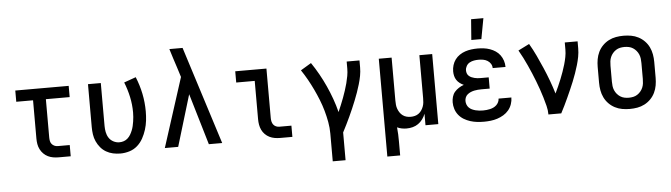

<svg xmlns="http://www.w3.org/2000/svg" viewBox="-55 -1002 5060 1447"><g transform="rotate(-5 2475.0 -278.0)"><path d="M446 0H355Q334 0 313.5 -3.5Q293 -7 274.5 -16Q256 -25 241 -40Q226 -55 216.5 -74Q207 -93 203.5 -113.5Q200 -134 200 -155V-445H73V-530H477V-445H297V-155Q297 -142 299.5 -129Q302 -116 310 -106Q318 -96 330 -90.5Q342 -85 355 -85H446Z M821 12Q793 12 765.5 6Q738 0 714 -14Q690 -28 672 -49.5Q654 -71 642.5 -96.5Q631 -122 627 -149.5Q623 -177 623 -205V-530H720V-205Q720 -182 724.5 -158.5Q729 -135 741.5 -115.5Q754 -96 775.5 -84.5Q797 -73 821 -73Q838 -73 854.5 -78.5Q871 -84 884 -96Q897 -108 905.5 -122.5Q914 -137 920.5 -153Q927 -169 931 -186Q935 -203 937.5 -220Q940 -237 941.5 -254Q943 -271 943 -288Q943 -348 930.5 -406Q918 -464 896 -519L986 -551Q1012 -488 1025.5 -422Q1039 -356 1039 -288Q1039 -253 1035 -218.5Q1031 -184 1020.5 -150.5Q1010 -117 993 -86Q976 -55 950 -32Q924 -9 890 1.5Q856 12 821 12Z M1158 0 1326 -523 1303 -596Q1291 -632 1279.5 -668Q1268 -704 1257 -740H1357L1592 0H1491L1376 -388L1259 0Z M2123 0H2031Q2010 0 1989.5 -3.5Q1969 -7 1950.5 -16Q1932 -25 1917 -40Q1902 -55 1893 -74Q1884 -93 1880.5 -113.5Q1877 -134 1877 -155V-445H1737V-530H1973V-155Q1973 -142 1976 -129Q1979 -116 1986.5 -106Q1994 -96 2006 -90.5Q2018 -85 2031 -85H2123Z M2410 210V0Q2410 -44 2402 -88Q2394 -132 2382 -174.5Q2370 -217 2353.5 -258.5Q2337 -300 2318 -340Q2299 -380 2277.5 -418.5Q2256 -457 2231 -494L2311 -542Q2341 -498 2367 -451.5Q2393 -405 2415 -356.5Q2437 -308 2455 -258Q2473 -208 2486 -156Q2497 -182 2508 -208Q2519 -234 2528.5 -260Q2538 -286 2547 -313Q2556 -340 2563 -367Q2570 -394 2575 -421.5Q2580 -449 2580 -477V-530H2677V-477Q2677 -445 2671 -413.5Q2665 -382 2656 -351.5Q2647 -321 2636.5 -291Q2626 -261 2614 -231.5Q2602 -202 2589.5 -172.5Q2577 -143 2563.5 -114.5Q2550 -86 2536 -57Q2522 -28 2507 0V210Z M2823 210V-530H2920V-205Q2920 -189 2921.5 -173Q2923 -157 2928.5 -142Q2934 -127 2943 -113.5Q2952 -100 2965 -90.5Q2978 -81 2993.5 -77Q3009 -73 3025 -73Q3041 -73 3056.5 -77Q3072 -81 3085 -90.5Q3098 -100 3107 -113.5Q3116 -127 3121.5 -142Q3127 -157 3128.5 -173Q3130 -189 3130 -205V-530H3227V0H3130V-87Q3122 -65 3108 -46Q3094 -27 3075 -13.5Q3056 0 3033 6Q3010 12 2986 12Q2968 12 2950 8.5Q2932 5 2915 -3Q2918 24 2919 51Q2920 78 2920 105V210Z M3572 12Q3545 12 3519 9Q3493 6 3468 -2Q3443 -10 3420.5 -23.5Q3398 -37 3381.5 -57.5Q3365 -78 3357 -103Q3349 -128 3349 -154Q3349 -175 3355 -196Q3361 -217 3374.5 -232.5Q3388 -248 3406 -259.5Q3424 -271 3444 -278Q3428 -285 3414 -295.5Q3400 -306 3390.5 -320.5Q3381 -335 3377 -352Q3373 -369 3373 -386Q3373 -410 3380 -433Q3387 -456 3401 -475Q3415 -494 3435 -507.5Q3455 -521 3477.5 -528.5Q3500 -536 3524 -539Q3548 -542 3571 -542Q3595 -542 3618.5 -539Q3642 -536 3664.5 -528Q3687 -520 3706.5 -507Q3726 -494 3740 -475Q3754 -456 3761.5 -433Q3769 -410 3769 -386V-385H3672Q3672 -403 3662.5 -418Q3653 -433 3638 -442Q3623 -451 3606 -454Q3589 -457 3571 -457Q3554 -457 3536.5 -454Q3519 -451 3503.5 -442.5Q3488 -434 3479 -418Q3470 -402 3470 -385Q3470 -373 3474 -362Q3478 -351 3487 -343Q3496 -335 3506.5 -330.5Q3517 -326 3528.5 -323Q3540 -320 3551.5 -319Q3563 -318 3575 -318H3636V-233H3575Q3561 -233 3547 -232Q3533 -231 3519 -228Q3505 -225 3492 -219.5Q3479 -214 3468 -205Q3457 -196 3451.5 -183Q3446 -170 3446 -156Q3446 -142 3451 -128.5Q3456 -115 3466 -105Q3476 -95 3489 -89Q3502 -83 3515.5 -79.5Q3529 -76 3543.5 -74.5Q3558 -73 3572 -73Q3585 -73 3599 -74.5Q3613 -76 3626 -79Q3639 -82 3651.5 -88Q3664 -94 3674 -103.5Q3684 -113 3690 -126Q3696 -139 3696 -152H3793Q3793 -127 3784.5 -102Q3776 -77 3759.5 -57Q3743 -37 3720.5 -23.5Q3698 -10 3673.5 -2Q3649 6 3623 9Q3597 12 3572 12ZM3530 -610 3542 -766H3635L3606 -610Z M4060 0Q4060 -33 4051.5 -66Q4043 -99 4033.5 -131Q4024 -163 4013 -194.5Q4002 -226 3990 -257Q3978 -288 3965 -319Q3952 -350 3938 -380.5Q3924 -411 3909 -441Q3894 -471 3877 -500L3961 -542Q3988 -496 4010.5 -448Q4033 -400 4054 -351.5Q4075 -303 4093.5 -253Q4112 -203 4127 -153Q4139 -178 4151 -204.5Q4163 -231 4173.5 -257.5Q4184 -284 4193.5 -310.5Q4203 -337 4211 -364.5Q4219 -392 4224.5 -420Q4230 -448 4230 -477V-530H4327V-477Q4327 -445 4321 -413.5Q4315 -382 4306 -351.5Q4297 -321 4286.5 -291Q4276 -261 4264 -231.5Q4252 -202 4239 -172.5Q4226 -143 4213 -114.5Q4200 -86 4186 -57Q4172 -28 4157 0Z M4675 12Q4646 12 4617.5 7Q4589 2 4563 -11.5Q4537 -25 4516.5 -46Q4496 -67 4483.5 -93Q4471 -119 4466 -147.5Q4461 -176 4461 -205V-325Q4461 -354 4466 -382.5Q4471 -411 4483.5 -437Q4496 -463 4516.5 -484Q4537 -505 4563 -518.5Q4589 -532 4617.5 -537Q4646 -542 4675 -542Q4704 -542 4732.5 -537Q4761 -532 4787 -518.5Q4813 -505 4833.5 -484Q4854 -463 4866.5 -437Q4879 -411 4884 -382.5Q4889 -354 4889 -325V-205Q4889 -176 4884 -147.5Q4879 -119 4866.5 -93Q4854 -67 4833.5 -46Q4813 -25 4787 -11.5Q4761 2 4732.5 7Q4704 12 4675 12ZM4675 -73Q4692 -73 4708.5 -76.5Q4725 -80 4739 -89Q4753 -98 4764 -111Q4775 -124 4781.5 -139.5Q4788 -155 4790 -171.5Q4792 -188 4792 -205V-325Q4792 -342 4790 -358.5Q4788 -375 4781.5 -390.5Q4775 -406 4764 -419Q4753 -432 4739 -441Q4725 -450 4708.5 -453.5Q4692 -457 4675 -457Q4658 -457 4641.5 -453.5Q4625 -450 4611 -441Q4597 -432 4586 -419Q4575 -406 4568.5 -390.5Q4562 -375 4560 -358.5Q4558 -342 4558 -325V-205Q4558 -188 4560 -171.5Q4562 -155 4568.5 -139.5Q4575 -124 4586 -111Q4597 -98 4611 -89Q4625 -80 4641.5 -76.5Q4658 -73 4675 -73Z"/></g></svg>

Font: Lode Dark
Style: Bold
Weight: 700
Monospace: yes
Designer: Belleve Invis
Foundry: Belleve Invis
Version: Version 29.2.0; ttfautohint (v1.8.3)